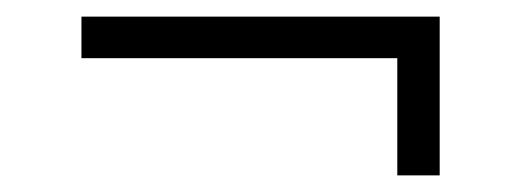

<svg xmlns="http://www.w3.org/2000/svg" viewBox="-20 -342 631 231"><path d="M509 -322V-131H458V-272H78V-322Z"/></svg>

Font: Exo 2.0 Light
Style: Regular
Weight: 300
Designer: Natanael Gama
Version: Version 1.001;PS 001.001;hotconv 1.0.70;makeotf.lib2.5.58329